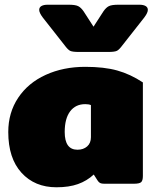

<svg xmlns="http://www.w3.org/2000/svg" viewBox="-20 -778 660 813"><path d="M253 -587 161 -704Q146 -724 146 -736Q146 -747 155.5 -752.5Q165 -758 182 -758H271Q299 -758 311 -752Q323 -746 334 -730L376 -665L418 -730Q429 -746 441 -752Q453 -758 481 -758H570Q587 -758 596.5 -752.5Q606 -747 606 -736Q606 -724 591 -704L499 -587Q485 -568 475.5 -563Q466 -558 438 -558H314Q286 -558 276.5 -563Q267 -568 253 -587ZM15 -219Q15 -301 57 -364Q99 -427 173.5 -461Q248 -495 341 -495Q421 -495 476.5 -479.5Q532 -464 585 -429V-33Q585 -13 577.5 -6.5Q570 0 547 0H421Q410 0 404 -3Q398 -6 393 -14L377 -39Q348 -12 310 1.5Q272 15 219 15Q127 15 71 -46.5Q15 -108 15 -219ZM365 -197V-333Q356 -337 341 -337Q300 -337 277 -306.5Q254 -276 254 -219Q254 -144 308 -144Q333 -144 349 -158Q365 -172 365 -197Z"/></svg>

Font: Mitr
Style: Bold
Weight: 700
Designer: Thanarat Vachiruckul
Foundry: Cadson Demak
Version: Version 1.003